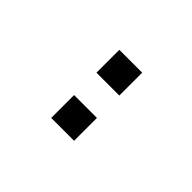

<svg xmlns="http://www.w3.org/2000/svg" viewBox="-4 -810 291 291"><g transform="rotate(-45 141.5 -664.5)"><path d="M167 -640V-689H216V-640ZM70 -640V-689H119V-640Z"/></g></svg>

Font: Big Shoulders Stencil Text Thin Thin
Style: Regular
Weight: 250
Version: Version 2.001